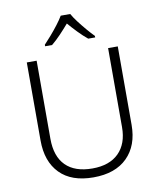

<svg xmlns="http://www.w3.org/2000/svg" viewBox="-101 -1026 924 1114"><g transform="rotate(-10 361.0 -468.5)"><path d="M629 -252Q629 -130 558.5 -60Q488 10 359 10Q230 10 161.5 -60Q93 -130 93 -254V-714H151V-254Q151 -150 205 -96Q259 -42 362 -42Q463 -42 517.5 -96.5Q572 -151 572 -248V-714H629ZM390 -947Q402 -925 423 -897.5Q444 -870 467 -843Q490 -816 509 -797V-788H468Q441 -810 413 -839Q385 -868 361 -896Q337 -868 309.5 -839Q282 -810 255 -788H214V-797Q233 -817 256 -843.5Q279 -870 300 -897.5Q321 -925 334 -947Z"/></g></svg>

Font: Noto Sans Bengali UI Light
Style: Regular
Weight: 300
Designer: Jelle Bosma - Monotype Design Team
Foundry: Monotype Imaging Inc.
Version: Version 2.003; ttfautohint (v1.8.4.7-5d5b)